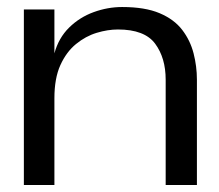

<svg xmlns="http://www.w3.org/2000/svg" viewBox="-20 -527 623 547"><path d="M328 -507Q393 -507 434.5 -489.5Q476 -472 499 -442Q522 -412 531.5 -375Q541 -338 541 -300V0H452V-300Q452 -362 422 -402.5Q392 -443 316 -443Q287 -443 255.5 -433.5Q224 -424 196.5 -401.5Q169 -379 152 -341.5Q135 -304 135 -247V0H48V-500H135V-375Q147 -419 177 -448.5Q207 -478 247 -492.5Q287 -507 328 -507Z"/></svg>

Font: Panamera Medium
Style: Regular
Weight: 500
Designer: Bastien Sozeau
Foundry: NBR — Bastien Sozeau
Version: Version 3.002; ttfautohint (v1.8.4.7-5d5b);gftools[0.9.33]